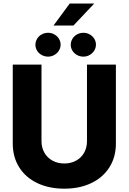

<svg xmlns="http://www.w3.org/2000/svg" viewBox="-20 -1080 743 1109"><path d="M649.4 -707V-251Q649.4 -172.9 612.1 -113.8Q574.7 -54.7 507.3 -22.5Q439.9 9.8 351.6 9.8Q262.7 9.8 195.3 -22.5Q127.9 -54.7 90.8 -113.8Q53.7 -172.9 53.7 -251V-707H219.7V-264.6Q219.7 -227.5 236.3 -198.2Q252.9 -168.9 283 -152.3Q313 -135.7 351.6 -135.7Q390.1 -135.7 419.9 -152.3Q449.7 -168.9 466.1 -198.2Q482.4 -227.5 482.4 -264.6V-707ZM382.8 -1059.6H524.4L404.3 -932.6H289.1ZM184.6 -821.3Q184.6 -839.8 194.3 -856Q204.1 -872.1 220.9 -881.3Q237.8 -890.6 257.8 -890.6Q277.3 -890.6 293.9 -881.3Q310.5 -872.1 320.3 -856.4Q330.1 -840.8 330.1 -822.3Q330.1 -803.7 320.3 -787.8Q310.5 -772 293.9 -762.5Q277.3 -752.9 257.8 -752.9Q237.8 -752.9 220.9 -762.2Q204.1 -771.5 194.3 -787.1Q184.6 -802.7 184.6 -821.3ZM388.7 -821.3Q388.7 -839.8 398.4 -856Q408.2 -872.1 425 -881.3Q441.9 -890.6 461.9 -890.6Q481.4 -890.6 498 -881.3Q514.6 -872.1 524.4 -856.4Q534.2 -840.8 534.2 -822.3Q534.2 -803.7 524.4 -787.8Q514.6 -772 498 -762.5Q481.4 -752.9 461.9 -752.9Q441.9 -752.9 425 -762.2Q408.2 -771.5 398.4 -787.1Q388.7 -802.7 388.7 -821.3Z"/></svg>

Font: Pretendard Std ExtraBold
Style: Regular
Weight: 800
Designer: Base glyphs from Inter by Rasmus Andersson; Hangeul glyphs from Noto Sans CJK(Source Han Sans) by Jang Soo-young and Kan
Foundry: Kil Hyung-jin
Version: Version 1.309